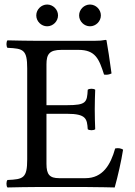

<svg xmlns="http://www.w3.org/2000/svg" viewBox="-20 -825 597 847"><path d="M276 -361H185V-541C185 -585 197 -605 251 -605H326C401 -605 417 -565 439 -496C451 -494 462 -496 472 -501C467 -542 452 -638 450 -646C450 -648 449 -649 446 -649C429 -646 421 -645 397 -645H142C112 -645 53 -646 13 -647C7 -641 7 -620 13 -614C83 -611 100 -606 100 -523V-122C100 -39 83 -34 13 -31C7 -25 7 -4 13 2C50 1 110 0 143 0H358C406 0 486 2 486 2C500 -48 515 -114 523 -165C513 -171 501 -173 488 -170C468 -98 433 -39 357 -39H241C199 -39 185 -55 185 -102V-323H276C361 -323 364 -300 367 -255C373 -249 394 -249 400 -255C399 -281 398 -309 398 -343C398 -371 399 -405 400 -429C394 -435 373 -435 367 -429C364 -374 361 -361 276 -361ZM140 -757C140 -731 162 -709 188 -709C214 -709 236 -731 236 -757C236 -783 214 -805 188 -805C162 -805 140 -783 140 -757ZM329 -757C329 -731 351 -709 377 -709C403 -709 425 -731 425 -757C425 -783 403 -805 377 -805C351 -805 329 -783 329 -757Z"/></svg>

Font: Libertinus Serif
Style: Regular
Weight: 400
Designer: Philipp H. Poll, Khaled Hosny
Foundry: Caleb Maclennan
Version: Version 7.050;RELEASE